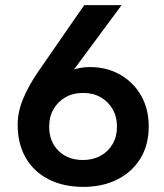

<svg xmlns="http://www.w3.org/2000/svg" viewBox="-20 -720 640 750"><path d="M306 10Q227 10 169 -20Q111 -50 80 -104.5Q49 -159 49 -233Q49 -282 69.5 -332Q90 -382 125 -434L309 -700H455L233 -400L183 -396Q215 -428 252.5 -443Q290 -458 331 -458Q398 -458 450 -428Q502 -398 531.5 -346Q561 -294 561 -226Q561 -154 528.5 -101Q496 -48 438.5 -19Q381 10 306 10ZM304 -95Q343 -95 373 -111.5Q403 -128 420 -157.5Q437 -187 437 -225Q437 -264 420 -293.5Q403 -323 373.5 -340Q344 -357 305 -357Q265 -357 235.5 -340Q206 -323 189 -293.5Q172 -264 172 -225Q172 -167 208.5 -131Q245 -95 304 -95Z"/></svg>

Font: SUSE SemiBold
Style: Regular
Weight: 600
Designer: Rene Bieder
Foundry: SUSE
Version: Version 1.000